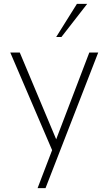

<svg xmlns="http://www.w3.org/2000/svg" viewBox="-20 -771 560 991"><path d="M82 -500H33L249 4L174 200H215L487 -500H441L270 -52ZM430 -751H377L270 -580H297Z"/></svg>

Font: Perun ExtraLight
Style: Regular
Weight: 200
Foundry: Copyright (c) Stefan Peev, Context Ltd, 2016
Version: Version 1.089